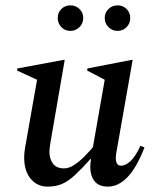

<svg xmlns="http://www.w3.org/2000/svg" viewBox="-20 -685 571 715"><path d="M157 10Q119 10 94.5 -19Q70 -48 70 -99Q70 -108 71 -118Q72 -128 74 -138L118 -388L44 -422V-430L217 -462H221L168 -155Q164 -131 164 -120Q164 -94 177 -76Q190 -58 218 -58Q237 -58 256 -70.5Q275 -83 293.5 -101.5Q312 -120 326 -137L370 -388L305 -422V-430L470 -462H474L414 -121Q404 -68 431 -68Q448 -68 466.5 -85.5Q485 -103 503 -142L518 -136Q489 -61 455 -25.5Q421 10 382 10Q342 10 326.5 -18.5Q311 -47 319 -93H317Q284 -56 259 -33Q234 -10 211 0Q188 10 157 10ZM242 -570Q222 -570 208.5 -584Q195 -598 195 -618Q195 -638 208.5 -651.5Q222 -665 242 -665Q262 -665 276 -651.5Q290 -638 290 -618Q290 -598 276 -584Q262 -570 242 -570ZM418 -570Q398 -570 384 -584Q370 -598 370 -618Q370 -638 384 -651.5Q398 -665 418 -665Q438 -665 451.5 -651.5Q465 -638 465 -618Q465 -598 451.5 -584Q438 -570 418 -570Z"/></svg>

Font: Spectral Medium
Style: Italic
Weight: 500
Italic angle: -10°
Designer: Jean-Baptiste Levee
Foundry: Production Type
Version: Version 2.001